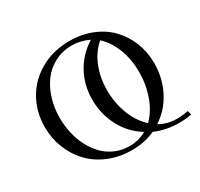

<svg xmlns="http://www.w3.org/2000/svg" viewBox="-151 -900 1140 1096"><g transform="rotate(-30 419.0 -351.5)"><path d="M58.1 -354Q58.1 -452.1 103 -533.2Q147.9 -614.3 232.4 -662.6Q316.9 -710.9 424.8 -710.9Q505.9 -710.9 573.7 -683.1Q641.6 -655.3 686.8 -607.4Q731.9 -559.6 757.1 -495.6Q782.2 -431.6 782.2 -359.9Q782.2 -263.2 740.2 -180.4Q698.2 -97.7 622.1 -48.8Q672.9 -19 737.8 -19Q775.9 -19 811 -26.9L817.9 0Q782.7 7.8 737.8 7.8Q650.9 7.8 578.1 -23.9Q508.3 7.8 424.8 7.8Q342.8 7.8 273.2 -21.2Q203.6 -50.3 157 -99.6Q110.4 -148.9 84.2 -214.8Q58.1 -280.8 58.1 -354ZM158.2 -358.9Q158.2 -307.1 169.2 -257.6Q180.2 -208 202.6 -164.8Q225.1 -121.6 256.6 -89.1Q288.1 -56.6 331.3 -37.8Q374.5 -19 424.8 -19Q484.4 -19 536.1 -47.9Q456.5 -96.2 413.8 -178Q371.1 -259.8 371.1 -354Q371.1 -449.7 414.1 -528.3Q457 -606.9 536.1 -655.8Q480 -682.1 424.8 -682.1Q361.8 -682.1 310.5 -655.3Q259.3 -628.4 226.3 -583.3Q193.4 -538.1 175.8 -480.5Q158.2 -422.9 158.2 -358.9ZM471.2 -358.9Q471.2 -275.4 499.5 -201.7Q527.8 -127.9 580.1 -80.1Q628.9 -128.4 655.5 -202.4Q682.1 -276.4 682.1 -359.9Q682.1 -440.9 655.5 -511.2Q628.9 -581.5 580.1 -626Q527.3 -581.5 499.3 -511.5Q471.2 -441.4 471.2 -358.9Z"/></g></svg>

Font: Dehuti
Style: Bold
Weight: 700
Version: Version 1.2